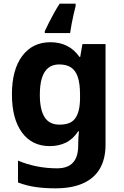

<svg xmlns="http://www.w3.org/2000/svg" viewBox="-20 -786 673 1046"><path d="M255 -556Q305 -556 345 -536Q385 -516 413 -476H417L429 -546H555V1Q555 79 524.5 132Q494 185 433 212.5Q372 240 282 240Q224 240 174.5 233Q125 226 78 208V89Q128 110 181.5 120.5Q235 131 291 131Q349 131 377.5 100Q406 69 406 7V-4Q406 -21 407.5 -39Q409 -57 410 -71H406Q378 -28 339 -9Q300 10 251 10Q154 10 99.5 -64.5Q45 -139 45 -272Q45 -406 101 -481Q157 -556 255 -556ZM302 -435Q267 -435 243.5 -416.5Q220 -398 208.5 -361.5Q197 -325 197 -270Q197 -188 223 -147.5Q249 -107 304 -107Q333 -107 354 -114.5Q375 -122 388.5 -139.5Q402 -157 409 -185Q416 -213 416 -253V-271Q416 -330 404 -366Q392 -402 367 -418.5Q342 -435 302 -435ZM392 -753Q387 -734 381 -707.5Q375 -681 370 -654.5Q365 -628 362 -606H224V-616Q234 -638 246.5 -662.5Q259 -687 273.5 -713.5Q288 -740 305 -766H392Z"/></svg>

Font: Noto Sans Armenian
Style: Regular
Weight: 400
Designer: Monotype Design Team
Foundry: Monotype Imaging Inc.
Version: Version 2.007